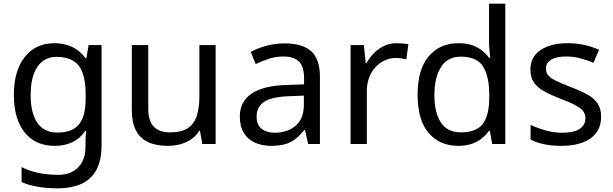

<svg xmlns="http://www.w3.org/2000/svg" viewBox="-20 -780 3321 1040"><path d="M275 -546Q328 -546 370.5 -526Q413 -506 443 -465H448L460 -536H530V9Q530 85 504 136.5Q478 188 425 214Q372 240 290 240Q232 240 183.5 231.5Q135 223 97 206V125Q135 145 186 156Q237 167 295 167Q364 167 403.5 126.5Q443 86 443 16V-5Q443 -17 444 -39.5Q445 -62 446 -71H442Q414 -30 372.5 -10Q331 10 276 10Q172 10 113.5 -63Q55 -136 55 -267Q55 -395 113.5 -470.5Q172 -546 275 -546ZM287 -472Q242 -472 210.5 -448Q179 -424 162.5 -378Q146 -332 146 -266Q146 -167 182.5 -114.5Q219 -62 289 -62Q330 -62 359 -72.5Q388 -83 407 -105.5Q426 -128 435 -163Q444 -198 444 -246V-267Q444 -340 427.5 -385Q411 -430 376 -451Q341 -472 287 -472Z M1148 -536V0H1076L1063 -71H1059Q1042 -43 1015 -25Q988 -7 956 1.5Q924 10 889 10Q825 10 781.5 -10.5Q738 -31 716 -74Q694 -117 694 -185V-536H783V-191Q783 -127 812 -95Q841 -63 902 -63Q962 -63 996.5 -85.5Q1031 -108 1045.5 -151.5Q1060 -195 1060 -257V-536Z M1521 -545Q1619 -545 1666 -502Q1713 -459 1713 -365V0H1649L1632 -76H1628Q1605 -47 1580.5 -27.5Q1556 -8 1524.5 1Q1493 10 1448 10Q1400 10 1361.5 -7Q1323 -24 1301 -59.5Q1279 -95 1279 -149Q1279 -229 1342 -272.5Q1405 -316 1536 -320L1627 -323V-355Q1627 -422 1598 -448Q1569 -474 1516 -474Q1474 -474 1436 -461.5Q1398 -449 1365 -433L1338 -499Q1373 -518 1421 -531.5Q1469 -545 1521 -545ZM1547 -259Q1447 -255 1408.5 -227Q1370 -199 1370 -148Q1370 -103 1397.5 -82Q1425 -61 1468 -61Q1536 -61 1581 -98.5Q1626 -136 1626 -214V-262Z M2129 -546Q2144 -546 2161.5 -544.5Q2179 -543 2192 -540L2181 -459Q2168 -462 2152.5 -464Q2137 -466 2123 -466Q2092 -466 2064 -453Q2036 -440 2014 -416.5Q1992 -393 1979.5 -360Q1967 -327 1967 -286V0H1879V-536H1951L1961 -438H1965Q1982 -468 2006 -492.5Q2030 -517 2061 -531.5Q2092 -546 2129 -546Z M2462 10Q2362 10 2302 -59.5Q2242 -129 2242 -267Q2242 -405 2302.5 -475.5Q2363 -546 2463 -546Q2505 -546 2536 -535.5Q2567 -525 2590 -507Q2613 -489 2629 -467H2635Q2634 -480 2631.5 -505.5Q2629 -531 2629 -546V-760H2717V0H2646L2633 -72H2629Q2613 -49 2590 -30.5Q2567 -12 2535.5 -1Q2504 10 2462 10ZM2476 -63Q2561 -63 2595.5 -109.5Q2630 -156 2630 -250V-266Q2630 -366 2597 -419.5Q2564 -473 2475 -473Q2404 -473 2368.5 -416.5Q2333 -360 2333 -265Q2333 -169 2368.5 -116Q2404 -63 2476 -63Z M3236 -148Q3236 -96 3210 -61Q3184 -26 3136 -8Q3088 10 3022 10Q2966 10 2925.5 1Q2885 -8 2854 -24V-104Q2886 -88 2931.5 -74.5Q2977 -61 3024 -61Q3091 -61 3121 -82.5Q3151 -104 3151 -140Q3151 -160 3140 -176Q3129 -192 3100.5 -208Q3072 -224 3019 -244Q2967 -264 2930 -284Q2893 -304 2873 -332Q2853 -360 2853 -404Q2853 -472 2908.5 -509Q2964 -546 3054 -546Q3103 -546 3145.5 -536.5Q3188 -527 3225 -510L3195 -440Q3161 -454 3124 -464Q3087 -474 3048 -474Q2994 -474 2965.5 -456.5Q2937 -439 2937 -409Q2937 -387 2950 -371.5Q2963 -356 2993.5 -341.5Q3024 -327 3075 -307Q3126 -288 3162 -268Q3198 -248 3217 -219.5Q3236 -191 3236 -148Z"/></svg>

Font: Noto Sans Tamil
Style: Regular
Weight: 400
Designer: Jelle Bosma - Monotype Design Team
Foundry: Monotype Imaging Inc.
Version: Version 2.003